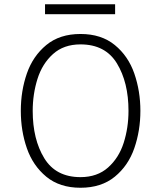

<svg xmlns="http://www.w3.org/2000/svg" viewBox="-20 -872 758 904"><path d="M78 -350Q78 -444 106.5 -526Q135 -608 198 -660Q261 -712 359 -712Q457 -712 520.5 -660Q584 -608 612.5 -525.5Q641 -443 641 -350Q641 -257 612.5 -174.5Q584 -92 520.5 -40Q457 12 359 12Q261 12 198 -40Q135 -92 106.5 -174Q78 -256 78 -350ZM585 -350Q585 -484 530.5 -573.5Q476 -663 359 -663Q280 -663 229.5 -617.5Q179 -572 156.5 -500.5Q134 -429 134 -350Q134 -216 188.5 -127Q243 -38 359 -38Q438 -38 489 -83.5Q540 -129 562.5 -200Q585 -271 585 -350ZM192 -852H522V-805H192Z"/></svg>

Font: Overpass ExtraLight
Style: Regular
Weight: 200
Designer: Delve Withrington, Thomas Jockin
Foundry: Delve Fonts
Version: Version 3.000;DELV;Overpass